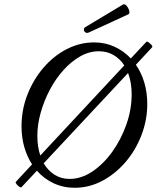

<svg xmlns="http://www.w3.org/2000/svg" viewBox="-20 -877 742 910"><path d="M82 10Q79 13 71.5 8Q64 3 58 -4.5Q52 -12 55 -15L132 -98Q108 -135 95 -180.5Q82 -226 82 -278Q82 -357 110 -428.5Q138 -500 186 -556Q234 -612 296 -644Q358 -676 426 -676Q479 -676 523 -655.5Q567 -635 600 -600L673 -678Q676 -682 684 -676.5Q692 -671 698 -664Q704 -657 701 -653L624 -570Q650 -533 664 -485.5Q678 -438 678 -384Q678 -308 650.5 -236.5Q623 -165 575 -109Q527 -53 465 -20Q403 13 334 13Q280 13 234 -8.5Q188 -30 155 -68ZM157 -233Q157 -181 171 -140L569 -567Q549 -598 518.5 -616Q488 -634 448 -634Q403 -634 360.5 -610Q318 -586 281 -545Q244 -504 216.5 -452Q189 -400 173 -343.5Q157 -287 157 -233ZM310 -29Q365 -29 417.5 -64Q470 -99 512 -157.5Q554 -216 579 -287Q604 -358 604 -430Q604 -487 587 -531L187 -103Q208 -68 239 -48.5Q270 -29 310 -29ZM401 -723Q392 -719 385 -723.5Q378 -728 377.5 -736.5Q377 -745 387 -750L562 -855Q571 -860 580 -849.5Q589 -839 592.5 -826Q596 -813 588 -809Z"/></svg>

Font: Junicode
Style: Italic
Weight: 400
Italic angle: -11°
Designer: Peter S. Baker
Version: Version 2.100; ttfautohint (v1.8.4)